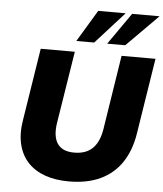

<svg xmlns="http://www.w3.org/2000/svg" viewBox="-62 -995 902 1060"><g transform="rotate(5 389.5 -465.0)"><path d="M359 11Q284 11 226.5 -9.5Q169 -30 131.5 -70Q94 -110 79.5 -169.5Q65 -229 78 -306L141 -705H330L266 -303Q255 -229 282 -189.5Q309 -150 375 -150Q439 -150 475.5 -185Q512 -220 524 -290L589 -705H777L711 -287Q696 -191 651.5 -124.5Q607 -58 534 -23.5Q461 11 359 11ZM333 -765 439 -941H591L432 -765ZM504 -765 627 -941H779L604 -765Z"/></g></svg>

Font: Nunito Sans 9pt Black
Style: Italic
Weight: 900
Italic angle: -9°
Version: Version 3.101;gftools[0.9.27]